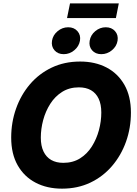

<svg xmlns="http://www.w3.org/2000/svg" viewBox="-20 -1100 805 1130"><path d="M345.2 10.3Q256.8 10.3 189.5 -24.9Q122.1 -60.1 84 -127.2Q45.9 -194.3 45.9 -290Q45.9 -379.9 74.5 -460.7Q103 -541.5 156.2 -604Q209.5 -666.5 284.2 -702.1Q358.9 -737.8 451.7 -737.8Q539.6 -737.8 606.7 -702.9Q673.8 -668 712.2 -600.8Q750.5 -533.7 750.5 -437.5Q750.5 -346.7 721.7 -266.1Q692.9 -185.5 639.4 -123Q585.9 -60.5 511.5 -25.1Q437 10.3 345.2 10.3ZM352.5 -141.6Q409.2 -141.6 451.2 -168Q493.2 -194.3 520.8 -238.3Q548.3 -282.2 562.3 -334.2Q576.2 -386.2 576.2 -437.5Q576.2 -486.3 560.5 -519.3Q544.9 -552.2 515.6 -569.1Q486.3 -585.9 444.3 -585.9Q388.2 -585.9 345.9 -559.3Q303.7 -532.7 275.9 -489Q248 -445.3 234.1 -393.3Q220.2 -341.3 220.2 -290Q220.2 -241.7 236.1 -208.5Q252 -175.3 281.5 -158.4Q311 -141.6 352.5 -141.6ZM576.2 -781.2Q541.5 -781.2 521.7 -804.2Q502 -827.1 507.8 -860.4Q513.2 -893.6 540.5 -916.5Q567.9 -939.5 602.5 -939.5Q637.2 -939.5 657.2 -916.5Q677.2 -893.6 671.9 -860.4Q666.5 -827.1 638.7 -804.2Q610.8 -781.2 576.2 -781.2ZM355 -781.2Q320.3 -781.2 300.5 -804.2Q280.8 -827.1 286.1 -860.4Q291.5 -893.6 319.1 -916.5Q346.7 -939.5 381.3 -939.5Q416 -939.5 436 -916.5Q456.1 -893.6 450.7 -860.4Q444.8 -827.1 417.2 -804.2Q389.6 -781.2 355 -781.2ZM679.2 -1080.1 662.1 -993.7H374.5L392.1 -1080.1Z"/></svg>

Font: Inter 20pt ExtraBold
Style: Italic
Weight: 800
Italic angle: -9.3988°
Version: Version 4.001;git-66647c0bb